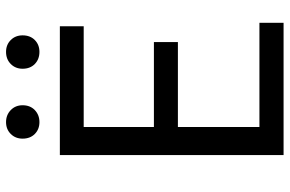

<svg xmlns="http://www.w3.org/2000/svg" viewBox="-180 -769 949 629"><g transform="rotate(-90 294.5 -454.5)"><path d="M101.1 0V-732.9H522.9V-654.8H192.9V-424.8H471.2V-346.2H192.9V-79.1H534.2V0ZM209 -799.8Q185.5 -799.8 170.2 -814.9Q154.8 -830.1 154.8 -855Q154.8 -878.4 170.2 -893.8Q185.5 -909.2 209 -909.2Q232.4 -909.2 248.3 -893.8Q264.2 -878.4 264.2 -855Q264.2 -830.1 248.3 -814.9Q232.4 -799.8 209 -799.8ZM439 -799.8Q415 -799.8 399.4 -814.9Q383.8 -830.1 383.8 -855Q383.8 -878.4 399.4 -893.8Q415 -909.2 439 -909.2Q462.4 -909.2 477.8 -893.8Q493.2 -878.4 493.2 -855Q493.2 -830.1 477.8 -814.9Q462.4 -799.8 439 -799.8Z"/></g></svg>

Font: Source Han Sans CN
Style: Regular
Weight: 400
Designer: Ryoko NISHIZUKA  (kana, bopomofo & ideographs); Paul D. Hunt (Latin, Greek & Cyrillic); Sandoll Communications , Soo-you
Foundry: Adobe
Version: Version 2.004;hotconv 1.0.118;makeotfexe 2.5.65603